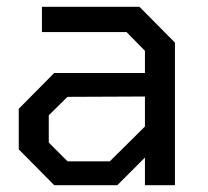

<svg xmlns="http://www.w3.org/2000/svg" viewBox="-20 -543 610 563"><path d="M139 0 35 -105V-224L139 -329H405V-394L351 -449H103V-523H389L493 -418V0H405V-81L324 0ZM178 -70H302L405 -172V-260L178 -259L123 -205V-125Z"/></svg>

Font: Tomorrow
Style: Regular
Weight: 400
Designer: Tony de Marco, Monica Rizzolli
Foundry: Just in Type
Version: Version 2.002